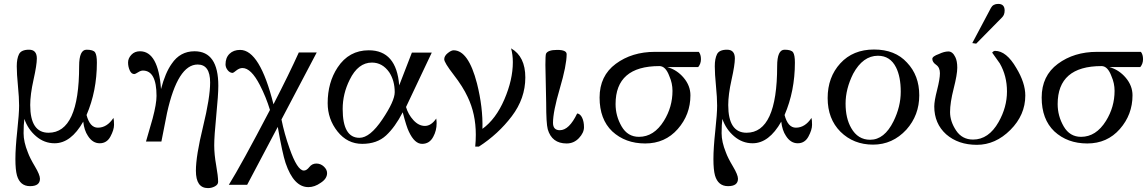

<svg xmlns="http://www.w3.org/2000/svg" viewBox="-20 -727 5889 985"><path d="M562 -122Q565 -112 565 -86.5Q565 -61 546.5 -26.5Q528 8 491.5 8Q455 8 431 -30Q412 -58 407 -103Q344 8 260 8Q207 8 165 -28Q123 -64 105 -117Q101 -88 101 -43.5Q101 1 123 55Q133 83 159 126.5Q185 170 185 190Q185 228 134 228Q83 228 67 173Q59 144 59 88.5Q59 33 68.5 -55.5Q78 -144 78 -185Q78 -226 72 -287Q66 -348 66 -387Q66 -426 77.5 -449Q89 -472 129 -472Q169 -472 169 -427Q169 -394 152 -318Q135 -242 135 -188Q135 -46 229 -46Q386 -46 386 -388Q386 -472 424 -472Q459 -472 468 -458Q477 -444 477 -406Q477 -260 424 -137Q441 -72 482 -72Q529 -72 562 -122Z M1100 -287Q1100 -241 1089.5 -134.5Q1079 -28 1079 18.5Q1079 65 1089 121Q1099 177 1099 206Q1099 220 1082.5 229Q1066 238 1047 238Q985 238 985 149Q985 73 1021.5 -76.5Q1058 -226 1058 -304Q1058 -396 994 -396Q892 -396 837 -148Q817 -50 808 -1H729L763 -119Q783 -194 783 -235Q783 -365 713 -365Q702 -365 688 -356Q674 -347 669 -347Q654 -347 645.5 -366Q637 -385 637 -406.5Q637 -428 654 -446Q671 -464 698 -464Q792 -464 806 -270Q828 -354 861 -400Q904 -464 978 -464Q1100 -464 1100 -287Z M1658 161Q1658 190 1625 211Q1594 233 1562 233Q1487 233 1445 109Q1429 61 1405 -76L1248 221H1154Q1217 120 1365 -163Q1345 -229 1313 -291Q1268 -378 1224 -378Q1208 -378 1192.5 -365.5Q1177 -353 1174 -353Q1159 -353 1148 -367Q1137 -381 1137 -397Q1137 -431 1157.5 -451Q1178 -471 1212 -471Q1313 -471 1383 -192Q1464 -349 1513 -458H1605L1424 -114Q1439 -40 1465 33Q1505 148 1539 148Q1553 148 1567 130Q1581 112 1603 112Q1625 112 1641.5 127.5Q1658 143 1658 161Z M2220 -95Q2220 -57 2203 -26Q2184 11 2145.5 11Q2107 11 2078 -51Q2066 -74 2046 -151Q2007 -75 1960.5 -32Q1914 11 1838 11Q1762 11 1711.5 -52.5Q1661 -116 1661 -198Q1661 -304 1712 -381Q1770 -469 1872 -469Q2014 -469 2028 -289L2093 -457H2195L2063 -178Q2074 -140 2101 -110.5Q2128 -81 2160 -81Q2192 -81 2218 -119Q2220 -105 2220 -95ZM2005 -254Q2005 -313 1977 -356Q1942 -406 1888 -406Q1817 -406 1774 -318Q1738 -246 1738 -168Q1738 -20 1824 -20Q1878 -20 1941.5 -114.5Q2005 -209 2005 -254Z M2602 -479Q2675 -437 2675 -329.5Q2675 -222 2605.5 -130.5Q2536 -39 2437 25H2418Q2421 -5 2421 -36Q2421 -143 2379 -230Q2355 -282 2307 -344Q2259 -406 2259 -423Q2259 -440 2277 -454.5Q2295 -469 2307 -469Q2383 -469 2427 -299Q2458 -176 2455 -66Q2524 -116 2567.5 -217Q2611 -318 2611 -408Q2611 -446 2602 -479Z M2782 -199 2778 -394Q2778 -442 2781 -451Q2790 -471 2838.5 -471Q2887 -471 2887 -449Q2887 -392 2852 -273Q2817 -154 2817 -97Q2817 -59 2852 -59Q2900 -59 2941 -145Q2957 -143 2966.5 -123Q2976 -103 2976 -74.5Q2976 -46 2950 -18.5Q2924 9 2887 9Q2811 9 2790 -64Q2782 -94 2782 -199Z M3565 -461Q3576 -447 3576 -423.5Q3576 -400 3562 -383H3403Q3453 -369 3487.5 -328Q3522 -287 3522 -238Q3522 -139 3457 -65Q3392 9 3290 9Q3188 9 3121 -53Q3056 -115 3056 -226.5Q3056 -338 3139 -399.5Q3222 -461 3340 -461ZM3430 -261Q3430 -300 3414 -336Q3395 -388 3363 -388Q3138 -388 3138 -193Q3138 -132 3169 -78.5Q3200 -25 3258 -25Q3335 -25 3386 -107Q3430 -178 3430 -261Z M4143 -122Q4146 -112 4146 -86.5Q4146 -61 4127.5 -26.5Q4109 8 4072.5 8Q4036 8 4012 -30Q3993 -58 3988 -103Q3925 8 3841 8Q3788 8 3746 -28Q3704 -64 3686 -117Q3682 -88 3682 -43.5Q3682 1 3704 55Q3714 83 3740 126.5Q3766 170 3766 190Q3766 228 3715 228Q3664 228 3648 173Q3640 144 3640 88.5Q3640 33 3649.5 -55.5Q3659 -144 3659 -185Q3659 -226 3653 -287Q3647 -348 3647 -387Q3647 -426 3658.5 -449Q3670 -472 3710 -472Q3750 -472 3750 -427Q3750 -394 3733 -318Q3716 -242 3716 -188Q3716 -46 3810 -46Q3967 -46 3967 -388Q3967 -472 4005 -472Q4040 -472 4049 -458Q4058 -444 4058 -406Q4058 -260 4005 -137Q4022 -72 4063 -72Q4110 -72 4143 -122Z M4633 -406Q4696 -340 4696 -238Q4696 -136 4630 -62Q4559 15 4459 15Q4359 15 4292 -51Q4226 -117 4226 -224Q4226 -331 4291 -402Q4356 -473 4464 -473Q4572 -473 4633 -406ZM4564 -105Q4601 -180 4601 -256.5Q4601 -333 4577 -381Q4547 -441 4484 -441Q4407 -441 4357 -349Q4318 -271 4318 -195.5Q4318 -120 4347 -70Q4381 -10 4444 -10Q4517 -10 4564 -105Z M5134 -673Q5134 -651 5121 -638L4988 -503L4968 -506L5064 -687Q5075 -707 5101 -707Q5134 -707 5134 -673ZM5240 -237Q5240 -137 5163.5 -60.5Q5087 16 4991.5 16Q4896 16 4834 -38Q4773 -93 4773 -181Q4773 -209 4787.5 -265.5Q4802 -322 4802 -351.5Q4802 -381 4782.5 -394.5Q4763 -408 4763 -425Q4763 -438 4797 -450Q4824 -463 4845.5 -463Q4867 -463 4881 -434Q4891 -414 4891 -379.5Q4891 -345 4872.5 -272.5Q4854 -200 4854 -152Q4854 -104 4885 -57.5Q4916 -11 4972 -11Q5052 -11 5103 -101Q5146 -177 5146 -257.5Q5146 -338 5109 -402L5070 -457Q5077 -466 5085 -466Q5143 -466 5194 -378Q5240 -302 5240 -237Z M5833 -461Q5844 -447 5844 -423.5Q5844 -400 5830 -383H5671Q5721 -369 5755.5 -328Q5790 -287 5790 -238Q5790 -139 5725 -65Q5660 9 5558 9Q5456 9 5389 -53Q5324 -115 5324 -226.5Q5324 -338 5407 -399.5Q5490 -461 5608 -461ZM5698 -261Q5698 -300 5682 -336Q5663 -388 5631 -388Q5406 -388 5406 -193Q5406 -132 5437 -78.5Q5468 -25 5526 -25Q5603 -25 5654 -107Q5698 -178 5698 -261Z"/></svg>

Font: GFS Didot
Style: Regular
Weight: 400
Designer: Takis Katsoulidis and George D. Matthiopoulos
Foundry: Takis Katsoulidis and George D. Matthiopoulos
Version: Version 1.0